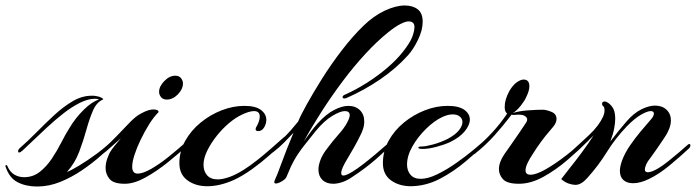

<svg xmlns="http://www.w3.org/2000/svg" viewBox="-78 -669 2537 700"><path d="M57 11Q17 11 -13.5 -4.5Q-44 -20 -58 -62Q-59 -66 -55.5 -67Q-52 -68 -51 -63Q-41 -41 -25 -32Q-9 -23 10 -23Q42 -23 66.5 -42Q91 -61 110.5 -90Q130 -119 145.5 -149.5Q161 -180 175 -202Q197 -239 227.5 -269Q258 -299 283 -306Q277 -309 268 -309Q243 -309 213 -294Q183 -279 152.5 -255Q122 -231 93.5 -204.5Q65 -178 41.5 -155.5Q18 -133 4 -120Q-4 -113 -8 -113Q-12 -113 -12 -117Q-12 -123 -7 -128Q23 -154 55 -186.5Q87 -219 120 -249.5Q153 -280 187 -300Q221 -320 256 -320Q260 -320 263.5 -320Q267 -320 271 -319Q282 -318 291.5 -313Q301 -308 297 -306Q274 -296 261 -266Q248 -236 237 -196Q226 -156 210.5 -115Q195 -74 166 -42Q180 -47 210 -65Q240 -83 276 -109.5Q312 -136 343 -168Q347 -172 351 -172Q356 -172 356 -167Q356 -163 352 -159Q325 -133 292 -103.5Q259 -74 220.5 -48Q182 -22 141 -5.5Q100 11 57 11Z M530 -306Q516 -306 509 -315Q502 -324 502 -334Q502 -354 521 -373.5Q540 -393 561 -393Q575 -393 582 -384Q589 -375 589 -365Q589 -344 570.5 -325Q552 -306 530 -306ZM377 1Q336 1 321.5 -16.5Q307 -34 307 -56Q307 -74 313 -90.5Q319 -107 323 -114Q329 -124 339.5 -137Q350 -150 363 -165Q343 -148 325.5 -132Q308 -116 297 -108Q294 -105 291 -105Q287 -105 287 -110Q287 -118 298 -126Q324 -148 348.5 -174Q373 -200 395 -222.5Q417 -245 434 -254Q452 -264 463 -267Q474 -270 481 -270Q492 -270 497 -266.5Q502 -263 499 -259Q482 -242 465.5 -215.5Q449 -189 435 -160Q421 -131 412.5 -105Q404 -79 404 -61Q404 -36 424 -36Q443 -36 473.5 -53.5Q504 -71 537.5 -98Q571 -125 600 -151Q604 -155 607 -155Q612 -155 612.5 -150Q613 -145 610 -143Q577 -112 535.5 -78.5Q494 -45 452.5 -22Q411 1 377 1Z M678 10Q635 10 605.5 -11.5Q576 -33 576 -74Q576 -118 597.5 -156Q619 -194 654 -222.5Q689 -251 730.5 -267Q772 -283 813 -283Q854 -283 873.5 -268Q893 -253 893 -232Q893 -218 885 -204.5Q877 -191 863 -191Q854 -191 854 -198Q854 -203 857 -207Q869 -228 869 -244Q869 -264 848 -264Q831 -264 804 -251Q782 -241 757.5 -220.5Q733 -200 712 -173.5Q691 -147 677.5 -119.5Q664 -92 664 -68Q664 -45 677 -30Q690 -15 716 -15Q733 -15 756.5 -23Q780 -31 809 -49Q833 -64 859.5 -85Q886 -106 911 -128Q936 -150 954 -166Q960 -172 964 -172Q968 -172 968 -167Q968 -160 962 -155Q936 -131 905 -103.5Q874 -76 840.5 -52Q807 -28 775 -13Q723 10 678 10Z M1137 1Q1112 1 1097.5 -13Q1083 -27 1083 -51Q1083 -66 1090 -85Q1097 -104 1112 -124Q1135 -155 1156 -178.5Q1177 -202 1187 -221Q1197 -239 1197 -249Q1197 -264 1179 -264Q1163 -264 1133.5 -246.5Q1104 -229 1072 -190Q1054 -168 1031 -138.5Q1008 -109 994 -84Q988 -73 982.5 -61.5Q977 -50 966 -23Q963 -16 949.5 -8Q936 0 928 0Q922 0 922 -5Q922 -9 925 -15Q930 -24 947.5 -72Q965 -120 992 -185Q977 -169 959 -150.5Q941 -132 919 -115Q915 -111 910 -111Q904 -111 904 -116Q904 -120 913 -127Q936 -147 959 -169.5Q982 -192 1009 -226Q1018 -248 1041 -289.5Q1064 -331 1096 -382Q1128 -433 1167 -484Q1206 -535 1247 -575Q1284 -611 1324.5 -630Q1365 -649 1398 -649Q1427 -649 1445 -635Q1463 -621 1463 -590Q1463 -559 1446 -524Q1429 -489 1410 -468Q1367 -420 1308.5 -380Q1250 -340 1186 -312Q1184 -311 1182 -310.5Q1180 -310 1178 -310Q1171 -310 1171 -315Q1171 -321 1182 -325Q1220 -342 1259.5 -367Q1299 -392 1333 -421Q1367 -450 1390 -479Q1417 -513 1425 -534.5Q1433 -556 1433 -571Q1433 -591 1411 -591Q1401 -591 1382 -581.5Q1363 -572 1337 -551Q1297 -519 1254.5 -473Q1212 -427 1171.5 -373Q1131 -319 1095 -263Q1059 -207 1030 -154Q1042 -171 1055 -188.5Q1068 -206 1081 -220Q1111 -253 1140 -268Q1169 -283 1192 -283Q1218 -283 1234 -267.5Q1250 -252 1250 -226Q1250 -212 1245.5 -198.5Q1241 -185 1235 -174Q1227 -157 1214 -134Q1201 -111 1189 -91Q1166 -54 1166 -38Q1166 -29 1174 -29Q1184 -29 1207 -43Q1225 -54 1247.5 -71.5Q1270 -89 1292.5 -108Q1315 -127 1331.5 -141.5Q1348 -156 1353 -161Q1359 -167 1362 -167Q1365 -167 1365 -164Q1365 -159 1358 -150Q1332 -123 1293 -89Q1254 -55 1205 -23Q1186 -10 1168.5 -4.5Q1151 1 1137 1Z M1421 10Q1377 10 1347.5 -11.5Q1318 -33 1318 -74Q1318 -118 1339 -156Q1360 -194 1395 -222.5Q1430 -251 1471.5 -267Q1513 -283 1554 -283Q1595 -283 1615 -268.5Q1635 -254 1635 -233Q1635 -213 1616.5 -190.5Q1598 -168 1563 -151Q1541 -141 1512.5 -133.5Q1484 -126 1463 -126Q1447 -126 1447 -131Q1447 -135 1461 -135Q1474 -135 1501.5 -142.5Q1529 -150 1555 -163Q1584 -179 1596 -195Q1608 -211 1608 -224Q1608 -236 1598.5 -244Q1589 -252 1572 -252Q1556 -252 1536 -243Q1507 -230 1476.5 -200.5Q1446 -171 1426 -136Q1406 -101 1406 -69Q1406 -47 1418.5 -32Q1431 -17 1456 -17Q1482 -17 1516 -33.5Q1550 -50 1585 -74.5Q1620 -99 1650 -124Q1680 -149 1698 -166Q1704 -172 1707 -172Q1710 -172 1710 -167Q1710 -160 1704 -155Q1666 -120 1621.5 -82Q1577 -44 1526.5 -17.5Q1476 9 1421 10Z M1814 1Q1771 1 1756 -15.5Q1741 -32 1741 -52Q1741 -78 1761 -107Q1773 -124 1788 -145.5Q1803 -167 1816 -186Q1829 -205 1834 -213Q1841 -223 1842.5 -226.5Q1844 -230 1844 -234Q1844 -240 1836.5 -245.5Q1829 -251 1812 -251Q1807 -251 1803.5 -250.5Q1800 -250 1796 -250Q1788 -250 1787 -251L1784 -247Q1756 -210 1724 -174.5Q1692 -139 1654 -109Q1650 -106 1648 -106Q1644 -106 1644 -110Q1644 -118 1656 -128Q1687 -154 1717 -186.5Q1747 -219 1771 -255Q1762 -261 1762 -279Q1762 -306 1779 -337Q1791 -358 1805.5 -368.5Q1820 -379 1831 -379Q1852 -379 1852 -354Q1852 -338 1840 -314Q1835 -302 1820.5 -283.5Q1806 -265 1792 -257Q1813 -264 1845.5 -266.5Q1878 -269 1900 -269Q1913 -269 1932 -261.5Q1951 -254 1951 -235Q1951 -222 1939 -207Q1936 -203 1923 -188Q1910 -173 1894.5 -152Q1879 -131 1866 -110Q1853 -91 1845.5 -75Q1838 -59 1838 -48Q1838 -32 1856 -32Q1877 -32 1912 -52Q1947 -72 1987.5 -103.5Q2028 -135 2062 -169Q2066 -173 2069 -173Q2073 -173 2073 -168Q2073 -162 2068 -157Q2033 -122 1990.5 -85.5Q1948 -49 1902.5 -24Q1857 1 1814 1Z M2020 5Q2010 5 1996 0.5Q1982 -4 1968 -16Q1979 -31 1999.5 -56.5Q2020 -82 2043 -113Q2066 -144 2086 -175Q2070 -159 2051 -141Q2032 -123 2013 -108Q2009 -104 2004 -104Q2000 -104 2000 -108Q2000 -113 2008 -120Q2036 -145 2070.5 -177.5Q2105 -210 2121 -244Q2126 -256 2126 -266Q2126 -279 2121 -282Q2117 -285 2117 -290Q2117 -299 2126 -299Q2131 -299 2134 -297Q2145 -292 2155 -278Q2165 -264 2165 -236Q2165 -220 2161 -199.5Q2157 -179 2147 -153Q2162 -173 2177.5 -192Q2193 -211 2206 -226Q2233 -257 2260.5 -270.5Q2288 -284 2310 -284Q2336 -284 2352 -269Q2368 -254 2368 -230Q2368 -211 2358 -191Q2355 -183 2344 -166.5Q2333 -150 2320 -131Q2307 -112 2296 -97Q2283 -81 2278 -69.5Q2273 -58 2273 -51Q2273 -41 2284 -41Q2298 -41 2323 -56Q2338 -65 2357.5 -80.5Q2377 -96 2396.5 -112.5Q2416 -129 2428 -140Q2432 -144 2435 -144Q2439 -144 2439 -139Q2439 -133 2434 -128Q2404 -100 2364.5 -67Q2325 -34 2287 -16Q2256 -1 2230 -1Q2208 -1 2195 -12.5Q2182 -24 2182 -46Q2182 -62 2190 -84Q2200 -111 2218.5 -138Q2237 -165 2257.5 -189.5Q2278 -214 2293 -231Q2306 -245 2306 -255Q2306 -264 2294 -264Q2282 -264 2258.5 -250.5Q2235 -237 2206 -207Q2165 -164 2134 -114Q2103 -64 2063 -20Q2041 5 2020 5Z"/></svg>

Font: Arizonia
Style: Regular
Weight: 400
Designer: Robert E. Leuschke
Foundry: Robert E. Leuschke
Version: Version 1.010; ttfautohint (v1.8.4.7-5d5b)